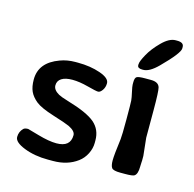

<svg xmlns="http://www.w3.org/2000/svg" viewBox="-108 -848 976 967"><g transform="rotate(15 380.0 -364.5)"><path d="M51.3 -362.8Q51.3 -451.7 152.3 -488.3Q188.5 -502 231.4 -502H244.6Q309.6 -502 361.1 -484.1Q412.6 -466.3 412.6 -439.5Q412.6 -418.5 401.6 -402.8Q390.6 -387.2 379.6 -387.2Q368.7 -387.2 322.8 -399.4Q276.9 -411.6 240.5 -411.6Q204.1 -411.6 184.1 -398.9Q164.1 -386.2 164.1 -362.3Q164.1 -338.4 195.3 -320.8Q208.5 -313.5 244.6 -302.7Q351.1 -271.5 390.9 -237.1Q430.7 -202.6 430.7 -146.5V-133.8Q430.7 -104.5 416.5 -76.2Q402.3 -47.9 377.9 -29.8Q326.2 8.8 251 8.8H224.1Q154.8 8.8 100.1 -12.7Q45.4 -34.2 45.4 -61.5Q45.4 -88.9 64.5 -107.9Q71.3 -114.7 88.9 -114.7Q90.8 -114.7 147.5 -98.1Q205.1 -81.5 244.1 -81.5Q317.4 -81.5 317.4 -143.1Q317.4 -165 280.8 -182.6Q264.6 -190.4 195.3 -212.2Q126 -233.9 99.9 -255.1Q73.7 -276.4 62.5 -300.8Q51.3 -325.2 51.3 -362.8Z M571.3 -552.2H565.9Q541 -552.2 541 -568.4V-573.2L541.5 -575.7Q541.5 -588.4 561.8 -625.5Q582 -662.6 619.9 -700.4Q657.7 -738.3 690.4 -738.3H698.7Q733.4 -738.3 733.4 -714.8V-707Q733.4 -682.1 647 -595.7Q603.5 -552.2 571.3 -552.2ZM619.1 -22H593.8Q557.1 -22 548.8 -33.2Q540.5 -44.4 540.5 -72.3Q540.5 -100.1 551.8 -186Q554.2 -204.6 554.2 -288.3Q554.2 -372.1 553 -386.7Q551.8 -401.4 545.4 -429.4Q539.1 -457.5 539.1 -466.8V-479Q539.1 -502.4 548.8 -507.8Q558.6 -513.2 590.8 -513.2H622.1Q661.6 -513.2 668.9 -486.8Q674.3 -467.8 674.3 -371.1V-226.1L684.1 -133.3V-107.9L683.6 -101.6L683.1 -89.4Q682.6 -83 682.6 -77.1Q682.6 -38.1 666.5 -27.8Q657.2 -22 619.1 -22Z"/></g></svg>

Font: Averia Sans Libre
Style: Bold
Weight: 700
Version: Version 1.002